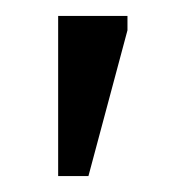

<svg xmlns="http://www.w3.org/2000/svg" viewBox="-20 -726 227 241"><path d="M91 -505H53V-706H140V-688Z"/></svg>

Font: STIX Two Text
Style: Regular
Weight: 400
Designer: Ross Mills, John Hudson & Paul Hanslow, Tiro Typeworks Ltd; with prior portions MicroPress Inc., and Coen Hoffman.
Foundry: Tiro Typeworks Ltd
Version: Version 2.13 b171